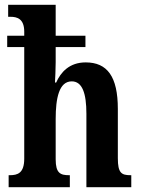

<svg xmlns="http://www.w3.org/2000/svg" viewBox="-20 -780 588 800"><path d="M16 0H271V-50H268C232 -50 212 -58 212 -116V-284C212 -371 226 -441 279 -441C323 -441 340 -391 340 -306V0H527V-50H524C486 -50 471 -59 471 -121V-326C471 -461 427 -520 337 -520C269 -520 233 -479 214 -436H209C210 -455 212 -490 212 -521V-584H336V-631H212V-760H14V-710H24C51 -710 81 -702 81 -648V-631H10V-584H81V-119C81 -59 54 -50 21 -50H16Z"/></svg>

Font: Noto Serif Sinhala ExtraCondensed
Style: Bold
Weight: 700
Width: 2
Designer: Jelle Bosma - Monotype Design Team
Foundry: Monotype Imaging Inc.
Version: Version 2.007